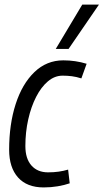

<svg xmlns="http://www.w3.org/2000/svg" viewBox="-20 -810 453 840"><path d="M171 10Q98 10 59 -33.5Q20 -77 20 -155Q20 -266 48.5 -354.5Q77 -443 130.5 -494.5Q184 -546 257 -546Q310 -546 359 -531L336 -467Q314 -474 294.5 -476.5Q275 -479 254 -479Q219 -479 189.5 -454Q160 -429 138 -386Q116 -343 103.5 -287.5Q91 -232 91 -171Q91 -116 117.5 -86Q144 -56 190 -56Q215 -56 236.5 -59Q258 -62 278 -68L285 -8Q262 0 232.5 5Q203 10 171 10ZM224 -596 340 -790H413L280 -596Z"/></svg>

Font: Georama SemiCondensed
Style: Italic
Weight: 400
Width: 4
Italic angle: -9°
Designer: Jean-Baptiste Levee
Foundry: Production Type
Version: Version 1.000